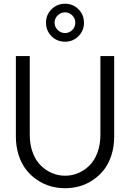

<svg xmlns="http://www.w3.org/2000/svg" viewBox="-20 -1000 696 1027"><path d="M64.9 -270V-700.2H139.2V-278.8Q139.2 -226.1 155.3 -183.3Q171.4 -140.6 198.5 -114.3Q225.6 -87.9 258.8 -74Q292 -60.1 328.1 -60.1Q364.7 -60.1 397.9 -74Q431.2 -87.9 458 -114.3Q484.9 -140.6 501 -183.3Q517.1 -226.1 517.1 -278.8V-700.2H590.8V-270Q590.8 -216.3 576.2 -170.4Q561.5 -124.5 536.4 -92.3Q511.2 -60.1 477.5 -37.4Q443.8 -14.6 406 -3.9Q368.2 6.8 328.1 6.8Q288.1 6.8 250.5 -3.9Q212.9 -14.6 179 -37.4Q145 -60.1 119.9 -92.3Q94.7 -124.5 79.8 -170.4Q64.9 -216.3 64.9 -270ZM328.1 -776.9Q285.2 -776.9 255.6 -806.4Q226.1 -835.9 226.1 -878.9Q226.1 -920.9 255.6 -950.4Q285.2 -980 328.1 -980Q370.1 -980 399.7 -950.4Q429.2 -920.9 429.2 -878.9Q429.2 -835.9 399.7 -806.4Q370.1 -776.9 328.1 -776.9ZM328.1 -823.2Q350.6 -823.2 366.7 -839.6Q382.8 -856 382.8 -878.9Q382.8 -901.4 366.7 -917.7Q350.6 -934.1 328.1 -934.1Q305.2 -934.1 288.6 -917.7Q272 -901.4 272 -878.9Q272 -856 288.6 -839.6Q305.2 -823.2 328.1 -823.2Z"/></svg>

Font: LT Superior
Style: Regular
Weight: 400
Designer: Daniel Lyons
Foundry: LyonsType
Version: Version 1.000